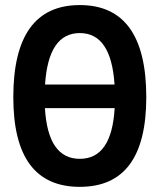

<svg xmlns="http://www.w3.org/2000/svg" viewBox="-20 -723 626 753"><path d="M293 9.8C466.3 9.8 553.7 -106.4 553.7 -341.8C553.7 -583 466.3 -703.1 293 -703.1C119.6 -703.1 32.2 -583 32.2 -341.8C32.2 -106.4 119.6 9.8 293 9.8ZM156.7 -391.6C165.5 -526.4 210.9 -593.3 293 -593.3C375 -593.3 420.4 -526.4 429.2 -391.6ZM293 -100.1C209.5 -100.1 164.1 -166 156.2 -298.8H429.7C421.9 -166 376.5 -100.1 293 -100.1Z"/></svg>

Font: Cascadia Code PL SemiBold
Style: Regular
Weight: 600
Monospace: yes
Designer: Aaron Bell
Foundry: Saja Typeworks
Version: Version 2404.023